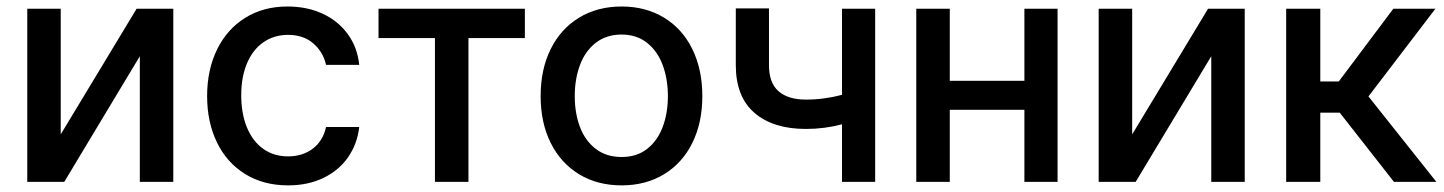

<svg xmlns="http://www.w3.org/2000/svg" viewBox="-20 -557 4423 588"><path d="M398.4 -530.3H510.7V0H408.2V-384.8L176.8 0H63.5V-530.3H166V-145.5Z M614.3 -262.7Q614.3 -343.3 644.8 -405.5Q675.3 -467.8 731 -502.4Q786.6 -537.1 860.4 -537.1Q920.4 -537.1 968.3 -514.9Q1016.1 -492.7 1045.4 -452.1Q1074.7 -411.6 1080.1 -358.4H978.5Q969.7 -397.9 939.5 -424.1Q909.2 -450.2 862.3 -450.2Q819.3 -450.2 786.9 -427.7Q754.4 -405.3 736.6 -363.5Q718.8 -321.8 718.8 -265.6Q718.8 -208 736.6 -165.8Q754.4 -123.5 786.6 -100.8Q818.8 -78.1 862.3 -78.1Q906.7 -78.1 938 -101.8Q969.2 -125.5 978.5 -168H1080.1Q1074.2 -116.2 1046.1 -75.7Q1018.1 -35.2 970.7 -12.2Q923.3 10.7 862.3 10.7Q786.6 10.7 730.5 -24.2Q674.3 -59.1 644.3 -121.1Q614.3 -183.1 614.3 -262.7Z M1139.2 -530.3H1587.4V-440.4H1414.6V0H1312V-440.4H1139.2Z M1635.7 -262.7Q1635.7 -344.7 1666.5 -406.7Q1697.3 -468.8 1753.4 -502.9Q1809.6 -537.1 1883.8 -537.1Q1957.5 -537.1 2013.7 -502.9Q2069.8 -468.8 2100.3 -406.5Q2130.9 -344.2 2130.9 -262.7Q2130.9 -181.2 2100.3 -119.4Q2069.8 -57.6 2013.7 -23.4Q1957.5 10.7 1883.8 10.7Q1809.6 10.7 1753.4 -23.4Q1697.3 -57.6 1666.5 -119.4Q1635.7 -181.2 1635.7 -262.7ZM2025.4 -262.7Q2025.4 -314.9 2009.5 -357.7Q1993.7 -400.4 1961.7 -425.8Q1929.7 -451.2 1883.8 -451.2Q1836.9 -451.2 1804.4 -425.8Q1772 -400.4 1756.1 -357.7Q1740.2 -314.9 1740.2 -262.7Q1740.2 -210.4 1756.1 -168.2Q1772 -126 1804.4 -101.1Q1836.9 -76.2 1883.8 -76.2Q1930.2 -76.2 1961.9 -101.1Q1993.7 -126 2009.5 -168.2Q2025.4 -210.4 2025.4 -262.7Z M2660.2 0H2558.6V-176.3Q2504.9 -162.1 2448.2 -162.1Q2347.7 -162.1 2290.5 -211.4Q2233.4 -260.7 2233.4 -357.4V-531.2H2335V-357.4Q2335 -303.2 2364.3 -277.6Q2393.6 -252 2448.2 -252Q2503.9 -252 2558.6 -266.6V-530.3H2660.2Z M2888.7 -309.6H3117.2V-530.3H3218.8V0H3117.2V-220.7H2888.7V0H2786.1V-530.3H2888.7Z M3679.7 -530.3H3792V0H3689.5V-384.8L3458 0H3344.7V-530.3H3447.3V-145.5Z M3918.9 -530.3H4023.4V-307.6H4080.1L4247.1 -530.3H4376L4170.9 -261.7L4378.9 0H4249L4083 -211.9H4023.4V0H3918.9Z"/></svg>

Font: WEMIX Pretendard Medium
Style: Regular
Weight: 500
Designer: Base glyphs from Inter by Rasmus Andersson; Hangeul glyphs from Noto Sans CJK(Source Han Sans) by Jang Soo-young and Kan
Foundry: Kil Hyung-jin
Version: Version 1.000